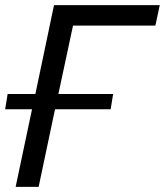

<svg xmlns="http://www.w3.org/2000/svg" viewBox="-23 -730 644 750"><path d="M584 -629.9H262.2L205.1 -362.8H418.9L409.2 -303.2H191.9L127.9 0H38.1L102.1 -303.2H-2.9L6.8 -362.8H115.2L188 -710H601.1Z"/></svg>

Font: Rawline Medium
Style: Italic
Weight: 500
Italic angle: -12°
Designer: Matt McInerney, Pablo Impallari, Rodrigo Fuenzalida
Foundry: Matt McInerney, Pablo Impallari, Rodrigo Fuenzalida
Version: Version 4.020;PS 004.020;hotconv 1.0.88;makeotf.lib2.5.64775